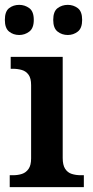

<svg xmlns="http://www.w3.org/2000/svg" viewBox="-21 -770 381 790"><path d="M19 0V-49H32Q53 -49 69.5 -54.5Q86 -60 96.5 -75Q107 -90 107 -118V-420Q107 -448 96.5 -462.5Q86 -477 69 -482Q52 -487 32 -487H23V-536H237V-120Q237 -91 247 -75.5Q257 -60 274 -54.5Q291 -49 312 -49H324V0ZM258 -626Q234 -626 216 -640Q198 -654 198 -688Q198 -723 216 -736.5Q234 -750 258 -750Q281 -750 299 -736.5Q317 -723 317 -688Q317 -654 299 -640Q281 -626 258 -626ZM58 -626Q34 -626 16.5 -640Q-1 -654 -1 -688Q-1 -723 16.5 -736.5Q34 -750 58 -750Q81 -750 99.5 -736.5Q118 -723 118 -688Q118 -654 99.5 -640Q81 -626 58 -626Z"/></svg>

Font: Noto Serif Khmer SemiBold
Style: Regular
Weight: 600
Version: Version 2.003